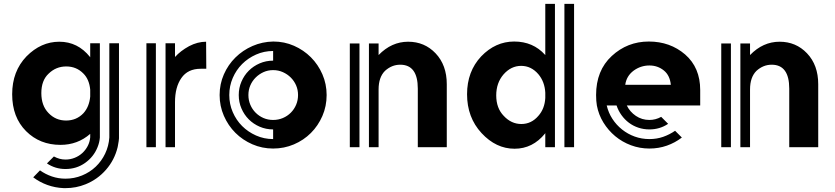

<svg xmlns="http://www.w3.org/2000/svg" viewBox="-20 -762 4321 994"><path d="M447 -69Q382 -12 293 -12Q186 -12 115 -83Q43 -155 43 -274Q43 -393 117 -470Q192 -546 287 -546Q383 -546 446 -467L447 -465V-538H497V-50Q496 -37 493 -24.5Q490 -12 485 0Q465 50 420.5 81.5Q376 113 319 113Q266 113 223 84L234 73L259 48Q288 64 319 64Q344 64 366.5 55Q389 46 406 30.5Q423 15 434 -6Q445 -27 447 -51ZM231 -177Q268 -138 322 -138Q376 -138 412 -176Q442 -209 447 -262V-298Q442 -351 412 -381Q376 -418 323 -418Q270 -418 232 -381Q194 -346 194 -280Q194 -215 231 -177ZM596 -538V-46Q595 -38 594.5 -31.5Q594 -25 592 -17Q591 -12 590.5 -8Q590 -4 589 0Q573 66 529 116.5Q485 167 423 192Q374 212 319 212H310Q265 210 225 195.5Q185 181 152 156L187 120Q215 140 248.5 151.5Q282 163 319 163Q364 163 404.5 146.5Q445 130 475.5 101Q506 72 524.5 33Q543 -6 546 -50V-538Z M1048 -406H1019Q952 -406 919 -358Q886 -311 886 -233V0H837V-538H886V-537V-467Q915 -499 959 -523Q1003 -546 1047 -546ZM738 -538H787V0H738V-537Z M1671 -270Q1671 -212 1649 -161.5Q1627 -111 1589.5 -73.5Q1552 -36 1501.5 -14.5Q1451 7 1394 7Q1337 7 1286.5 -15Q1236 -37 1198.5 -74.5Q1161 -112 1139 -162.5Q1117 -213 1117 -270Q1117 -327 1139 -377Q1161 -427 1199 -464.5Q1237 -502 1287.5 -524Q1338 -546 1395 -547Q1452 -547 1502 -525Q1552 -503 1589.5 -465.5Q1627 -428 1649 -377.5Q1671 -327 1671 -270ZM1167 -270Q1167 -223 1185 -181.5Q1203 -140 1233.5 -109.5Q1264 -79 1305.5 -60.5Q1347 -42 1394 -42V-92Q1357 -92 1324.5 -106Q1292 -120 1268 -144Q1244 -168 1230 -200.5Q1216 -233 1216 -270Q1216 -307 1230 -339.5Q1244 -372 1268 -396Q1292 -420 1324.5 -434Q1357 -448 1394 -448V-498Q1347 -498 1305.5 -479.5Q1264 -461 1233.5 -430.5Q1203 -400 1185 -358.5Q1167 -317 1167 -270ZM1394 -141Q1421 -141 1444.5 -151Q1468 -161 1485.5 -178.5Q1503 -196 1513 -219.5Q1523 -243 1523 -270Q1523 -297 1513 -320Q1503 -343 1485.5 -360.5Q1468 -378 1444.5 -388.5Q1421 -399 1394 -399Q1367 -399 1344 -388.5Q1321 -378 1303.5 -360.5Q1286 -343 1276 -320Q1266 -297 1266 -270Q1266 -243 1276 -219.5Q1286 -196 1303.5 -178.5Q1321 -161 1344 -151Q1367 -141 1394 -141Z M2235 -486Q2293 -425 2293 -326V0H2143V-303Q2143 -427 2052 -427Q2008 -427 1973 -395Q1940 -362 1940 -299V0H1890V-537H1940V-477Q2007 -546 2093 -546Q2178 -546 2235 -486ZM1791 -537H1841V0H1791Z M2803 -742H2853V0H2803V-74L2802 -71Q2738 8 2644 8Q2548 8 2473 -73Q2398 -154 2398 -274Q2398 -392 2471 -470Q2545 -547 2642 -547Q2740 -547 2802 -478L2803 -477ZM2803 -282Q2800 -339 2767 -378Q2730 -421 2678 -421Q2626 -421 2587 -377Q2549 -333 2549 -268Q2549 -202 2588 -162Q2627 -120 2679 -120Q2731 -120 2767 -162Q2800 -199 2803 -255ZM2952 -742V0H2902V-742Z M3605 -216H3225Q3241 -183 3272 -162Q3303 -141 3342 -141Q3374 -141 3403 -157L3439 -121Q3396 -92 3342 -92Q3312 -92 3285 -101Q3258 -110 3236 -126.5Q3214 -143 3197.5 -166Q3181 -189 3172 -216H3121Q3130 -178 3150.5 -146.5Q3171 -115 3200.5 -91.5Q3230 -68 3266 -55Q3302 -42 3342 -42Q3380 -42 3413 -53.5Q3446 -65 3475 -85L3510 -50Q3475 -23 3432.5 -8Q3390 7 3342 7Q3292 7 3246.5 -10Q3201 -27 3165 -57Q3129 -87 3104 -127.5Q3079 -168 3070 -216Q3066 -239 3066 -270Q3066 -397 3147 -472Q3228 -547 3339 -547Q3449 -547 3527 -480Q3605 -412 3605 -296ZM3453 -323Q3448 -372 3417 -397Q3385 -423 3342 -423Q3297 -423 3260 -396Q3223 -368 3217 -323Z M4158 -486Q4216 -425 4216 -326V0H4066V-303Q4066 -427 3975 -427Q3931 -427 3896 -395Q3863 -362 3863 -299V0H3813V-537H3863V-477Q3930 -546 4016 -546Q4101 -546 4158 -486ZM3714 -537H3764V0H3714Z"/></svg>

Font: Balans
Style: Regular
Weight: 400
Designer: Thomas Breure
Foundry: Thomas Breure
Version: Version 2.001